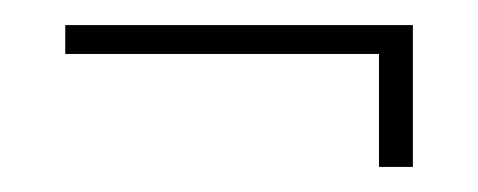

<svg xmlns="http://www.w3.org/2000/svg" viewBox="-20 -377 381 153"><path d="M309 -357V-244H282V-334H32V-357Z"/></svg>

Font: Moniqa ExtLt Narrow Display
Style: Regular
Weight: 200
Width: 4
Designer: Rajesh Rajput
Foundry: Rajesh Rajput
Version: Version 1.000